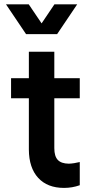

<svg xmlns="http://www.w3.org/2000/svg" viewBox="-20 -873 436 906"><path d="M32.2 -503.9H116.2V-628.9H236.3V-503.9H356.4V-409.2H236.3V-173.8Q236.3 -135.7 252.7 -118.4Q269 -101.1 304.7 -100.6Q329.6 -101.6 356.4 -108.4V1Q320.8 13.7 282.2 13.7Q203.6 13.7 160.2 -33.7Q116.7 -81.1 116.2 -167V-409.2H32.2ZM115.7 -852.5 176.3 -762.7 236.8 -852.5H344.2L249.5 -711.9H103L8.3 -852.5Z"/></svg>

Font: Wanted Sans SemiBold
Style: Regular
Weight: 600
Designer: Original Design by Kil Hyung-jin and Kang Hanbin, Wanted Lab, Inc; Hangeul from Source Han Sans by Jang Soo-young and Ka
Foundry: Wanted Lab, Inc.
Version: Version 1.003